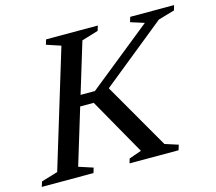

<svg xmlns="http://www.w3.org/2000/svg" viewBox="-119 -797 1031 918"><g transform="rotate(-15 397.0 -338.0)"><path d="M598.5 -46.5 664 -25.5 656 0H413.5L420 -22.5L481.5 -44L323 -324H220L237 -377H343L658 -630L590.5 -651.5L598 -676H815L808 -651.5L727 -628L377 -345.5L398.5 -393.5ZM244.5 -628 174 -651.5 181.5 -676H437.5L430 -651.5L348 -626.5L172 -48L242.5 -25L235 0H-21L-13 -25L68.5 -49.5Z"/></g></svg>

Font: Newsreader 16pt 16pt Medium
Style: Italic
Weight: 500
Italic angle: -17°
Version: Version 1.003